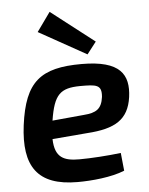

<svg xmlns="http://www.w3.org/2000/svg" viewBox="-54 -789 655 845"><g transform="rotate(-5 274.0 -366.5)"><path d="M388 -597 197 -745 137 -661 347 -544ZM317 -504C136 -504 65 -449 40 -258C17 -78 77 12 255 12C317 12 405 4 463 -20L455 -99C396 -92 323 -87 271 -87C204 -87 163 -103 161 -186L316 -199C439 -207 499 -242 513 -341C526 -439 489 -504 317 -504ZM394 -352C387 -299 362 -284 308 -280L168 -267C186 -382 215 -407 302 -408C373 -408 399 -407 394 -352Z"/></g></svg>

Font: Exo 2 Semi Bold
Style: Italic
Weight: 600
Italic angle: -8°
Designer: Natanael Gama
Version: Version 1.001;PS 001.001;hotconv 1.0.88;makeotf.lib2.5.64775